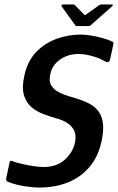

<svg xmlns="http://www.w3.org/2000/svg" viewBox="-20 -833 529 861"><path d="M8 -34 23 -105Q25 -112 29 -112Q33 -112 42 -108Q60 -102 85 -96.5Q110 -91 134.5 -87.5Q159 -84 175 -84Q233 -84 269.5 -116Q306 -148 316 -193Q323 -226 312.5 -247.5Q302 -269 280 -282.5Q258 -296 230 -303Q206 -310 177 -320.5Q148 -331 123.5 -350.5Q99 -370 88 -404.5Q77 -439 89 -493Q103 -559 142 -599.5Q181 -640 234 -659Q287 -678 343 -678Q361 -678 386.5 -674Q412 -670 437.5 -663Q463 -656 480 -648Q486 -646 488 -642.5Q490 -639 488 -633L474 -568Q469 -545 445 -561Q432 -569 413 -575.5Q394 -582 373.5 -586.5Q353 -591 333 -591Q285 -591 249.5 -566Q214 -541 206 -502Q198 -470 210 -450Q222 -430 245.5 -418.5Q269 -407 295.5 -399.5Q322 -392 345 -384Q372 -374 392.5 -361Q413 -348 426 -327Q439 -306 442 -276Q445 -246 436 -202Q421 -131 381.5 -84.5Q342 -38 284.5 -15Q227 8 157 8Q127 8 89.5 2Q52 -4 23 -15Q13 -18 9.5 -22Q6 -26 8 -34ZM324 -716Q319 -716 318 -719L256 -805Q255 -808 256.5 -810.5Q258 -813 262 -813H309Q314 -813 316 -810L357 -768Q360 -763 366 -768L425 -810Q430 -813 434 -813H481Q486 -813 486 -810.5Q486 -808 483 -805L386 -719Q383 -716 378 -716Z"/></svg>

Font: Glory Thin SemiBold
Style: Italic
Weight: 600
Italic angle: -12°
Version: Version 1.011